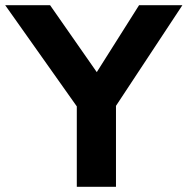

<svg xmlns="http://www.w3.org/2000/svg" viewBox="-22 -720 723 740"><path d="M274 0V-310L-2 -700H171L351 -442L514 -700H681L425 -312V0Z"/></svg>

Font: Lexend Deca SemiBold
Style: Regular
Weight: 600
Designer: Bonnie Shaver-Troup, Thomas Jockin
Foundry: Lexend
Version: Version 1.008; ttfautohint (v1.8.4.7-5d5b)